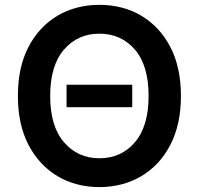

<svg xmlns="http://www.w3.org/2000/svg" viewBox="-20 -757 815 787"><path d="M53.3 -363.6Q53.3 -481.5 96.9 -565Q119 -607.2 149.3 -639.4Q179.7 -671.5 217 -693.4Q254.3 -715.2 297.2 -726.2Q340.2 -737.2 387.4 -737.2Q434.7 -737.2 477.6 -726.2Q520.6 -715.2 557.9 -693.4Q595.2 -671.5 625.5 -639.4Q655.9 -607.2 677.9 -565Q721.6 -481.5 721.6 -363.6Q721.6 -304 710.6 -254.3Q699.6 -204.5 677.9 -162.6Q656.2 -120.7 626.1 -88.6Q595.9 -56.5 558.8 -34.6Q521.7 -12.8 478.3 -1.4Q435 9.9 387.4 9.9Q340.2 9.9 297.1 -1.2Q253.9 -12.4 216.8 -34.3Q179.7 -56.1 149.3 -88.4Q119 -120.7 96.9 -163Q53.3 -246.8 53.3 -363.6ZM185.7 -363.6Q185.7 -239.7 242.2 -174Q298.7 -108.3 387.4 -108.3Q476.9 -108.3 533 -174Q589.1 -239.7 589.1 -363.6Q589.1 -488.3 533 -553.6Q476.6 -619 387.4 -619Q298.7 -619 242.2 -553.6Q185.7 -488.3 185.7 -363.6ZM252.8 -409.8H522V-317.5H252.8Z"/></svg>

Font: Inter P Semi Bold
Style: Regular
Weight: 600
Designer: Rasmus Andersson
Foundry: rsms
Version: Version 3.018;git-588b23468